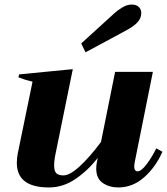

<svg xmlns="http://www.w3.org/2000/svg" viewBox="-20 -814 734 844"><path d="M356 -584 337 -623 483 -756Q493 -766 515.5 -780Q538 -794 558 -794Q580 -794 590.5 -783Q601 -772 601 -757Q601 -734 584.5 -716Q568 -698 534 -680ZM694 -147Q664 -79 613.5 -34.5Q563 10 500 10Q461 10 432 -9.5Q403 -29 403 -73Q403 -86 406 -102L410 -120Q366 -64 311.5 -27Q257 10 195 10Q54 10 54 -98Q54 -119 58 -139L123 -455Q95 -461 61 -474L64 -487L300 -510L225 -142Q218 -110 218 -87Q218 -62 227.5 -52.5Q237 -43 259 -43Q287 -43 331 -83.5Q375 -124 424 -190L486 -498H652L574 -110Q570 -90 570 -83Q570 -61 585 -61Q601 -61 624.5 -92Q648 -123 667 -162Z"/></svg>

Font: Trirong ExtraBold
Style: Italic
Weight: 800
Italic angle: -12°
Designer: Katatrad Team
Foundry: CadsonDemak
Version: Version 1.001